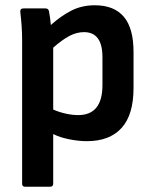

<svg xmlns="http://www.w3.org/2000/svg" viewBox="-20 -524 580 729"><path d="M75 185Q64 185 64 173V-373Q64 -399 62 -427Q60 -455 57 -479Q56 -492 69 -492H153Q164 -492 166 -481Q168 -472 170 -457Q172 -442 173 -429Q212 -464 251.5 -484Q291 -504 340 -504Q413 -504 450 -460.5Q487 -417 487 -327V-190Q487 -88 441.5 -38Q396 12 310 12Q279 12 243.5 5Q208 -2 182 -15V173Q182 185 170 185ZM299 -402Q271 -402 243.5 -387.5Q216 -373 182 -343V-108Q205 -98 230 -92.5Q255 -87 277 -87Q369 -87 369 -201V-307Q369 -402 299 -402Z"/></svg>

Font: Sofia Sans
Style: Bold
Weight: 700
Designer: Botio Nikoltchev, Ani Petrova
Foundry: lettersoup
Version: Version 4.100; ttfautohint (v1.8.4.7-5d5b)